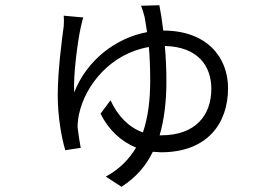

<svg xmlns="http://www.w3.org/2000/svg" viewBox="-20 -632 1040 735"><path d="M590 -612 520 -610C525 -598 530 -581 534 -565L543 -509C424 -487 312 -402 264 -278C260 -344 277 -472 289 -527C292 -539 295 -555 299 -565L224 -572C225 -561 225 -547 224 -532C218 -488 201 -363 201 -267C201 -188 215 -106 230 -57L289 -66C285 -86 279 -126 277 -145C277 -165 280 -183 283 -197C307 -306 403 -427 550 -452C553 -416 555 -374 555 -324C555 -250 547 -183 527 -125C472 -145 431 -188 403 -248L365 -197C395 -135 444 -90 501 -67C474 -22 437 16 385 44L445 83C500 48 539 3 565 -51L596 -49C775 -49 853 -161 853 -294C853 -415 770 -515 605 -515C600 -555 595 -588 590 -612ZM611 -456C738 -453 789 -379 789 -292C789 -189 727 -114 597 -114H591C609 -175 617 -245 617 -320C617 -367 615 -413 611 -456Z"/></svg>

Font: Noto Sans KR DemiLight
Style: Regular
Weight: 350
Designer: Ryoko NISHIZUKA 西塚涼子 (kana, bopomofo & ideographs); Paul D. Hunt (Latin, Greek & Cyrillic); Sandoll Communications 산돌커뮤니
Foundry: Adobe
Version: Version 2.004;hotconv 1.0.118;makeotfexe 2.5.65603